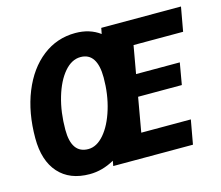

<svg xmlns="http://www.w3.org/2000/svg" viewBox="-102 -842 1135 984"><g transform="rotate(-15 466.0 -350.0)"><path d="M646 -572 620 -425H852L832 -310H600L568 -128H831L808 0H385L390 -27Q326 9 259 9Q153 9 94.5 -56.5Q36 -122 36 -241Q36 -377 79 -483.5Q122 -590 198.5 -649.5Q275 -709 373 -709Q449 -709 503 -669L509 -700H932L909 -572ZM455 -451Q455 -516 433 -549.5Q411 -583 367 -583Q320 -583 281 -537.5Q242 -492 219 -414Q196 -336 196 -243Q196 -117 285 -117Q330 -117 369 -162.5Q408 -208 431.5 -285Q455 -362 455 -451Z"/></g></svg>

Font: Sarabun ExtraBold
Style: Italic
Weight: 800
Italic angle: -10°
Designer: Suppakit Chalermlarp | Katatrad Co.,Ltd.
Foundry: Cadson Demak Co.,Ltd.
Version: Version 1.000; ttfautohint (v1.6)